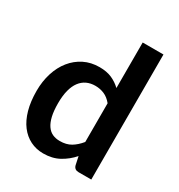

<svg xmlns="http://www.w3.org/2000/svg" viewBox="-177 -862 922 988"><g transform="rotate(30 284.0 -368.0)"><path d="M383 -382Q362 -407.5 337.2 -418Q312.5 -428.5 284 -428.5Q256 -428.5 233.5 -418Q211 -407.5 195 -386.2Q179 -365 170.5 -332.2Q162 -299.5 162 -255Q162 -210 169.2 -178.8Q176.5 -147.5 190 -127.8Q203.5 -108 223 -99.2Q242.5 -90.5 266.5 -90.5Q305 -90.5 332 -106.5Q359 -122.5 383 -152ZM506.5 -743V0H431Q406.5 0 400 -22.5L389.5 -72Q358.5 -36.5 318.2 -14.5Q278 7.5 224.5 7.5Q182.5 7.5 147.5 -10Q112.5 -27.5 87.2 -60.8Q62 -94 48.2 -143Q34.5 -192 34.5 -255Q34.5 -312 50 -361Q65.5 -410 94.5 -446Q123.5 -482 164 -502.2Q204.5 -522.5 255 -522.5Q298 -522.5 328.5 -509Q359 -495.5 383 -472.5V-743Z"/></g></svg>

Font: Lato 2
Style: Bold
Weight: 700
Designer: Lukasz Dziedzic with Adam Twardoch and Botio Nikoltchev
Foundry: tyPoland Lukasz Dziedzic
Version: Version 2.015; 2015-08-06; http://www.latofonts.com/